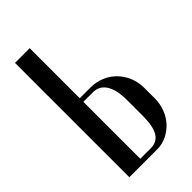

<svg xmlns="http://www.w3.org/2000/svg" viewBox="-218 -765 830 830"><g transform="rotate(-45 197.5 -349.5)"><path d="M206 -393Q241 -393 271 -380.5Q301 -368 323 -345.5Q345 -323 357.5 -292.5Q370 -262 370 -226V-163Q370 -130 358.5 -100Q347 -70 326.5 -48Q306 -26 279 -13Q252 0 221 0H51V-699H141V-393ZM280 -242Q280 -306 259 -338.5Q238 -371 200 -371H141V-23H206Q243 -23 261.5 -52.5Q280 -82 280 -148Z"/></g></svg>

Font: Moniqa SemBd Heading
Style: Regular
Weight: 600
Designer: Rajesh Rajput
Foundry: Rajesh Rajput
Version: Version 1.000